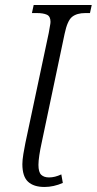

<svg xmlns="http://www.w3.org/2000/svg" viewBox="-20 -734 385 764"><path d="M157 10Q114 10 91.5 -11Q69 -32 69 -81Q69 -97 73 -121.5Q77 -146 81 -165L174 -603Q176 -617 178.5 -629Q181 -641 181 -647Q181 -669 166.5 -675.5Q152 -682 127 -682H107L114 -714H345L338 -682H319Q286 -682 267 -667Q248 -652 237 -599L146 -167Q140 -140 136.5 -116.5Q133 -93 133 -78Q133 -49 144 -38.5Q155 -28 175 -28Q187 -28 199 -31Q211 -34 224 -40L230 -6Q193 10 157 10Z"/></svg>

Font: Noto Serif Condensed Light
Style: Italic
Weight: 300
Width: 3
Italic angle: -12°
Designer: Monotype Design Team
Foundry: Monotype Imaging Inc.
Version: Version 2.014; ttfautohint (v1.8.4.7-5d5b)